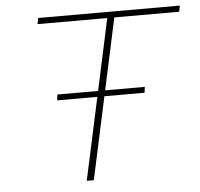

<svg xmlns="http://www.w3.org/2000/svg" viewBox="-49 -709 790 759"><g transform="rotate(-5 346.0 -329.0)"><path d="M265 0 407 -658H435L293 0ZM125 -634 130 -658H692L687 -634ZM176 -327 179 -350H526L523 -327Z"/></g></svg>

Font: Ysabeau Infant Thin
Style: Italic
Weight: 250
Italic angle: -12°
Designer: Christian Thalmann (Catharsis Fonts)
Version: Version 2.001;gftools[0.9.30]; featfreeze: ss01,ss02,lnum